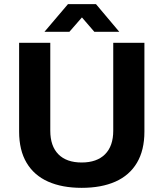

<svg xmlns="http://www.w3.org/2000/svg" viewBox="-20 -892 788 924"><path d="M373 12Q279 12 211.5 -18Q144 -48 108 -108.5Q72 -169 72 -259V-686H222V-263Q222 -189 261 -149.5Q300 -110 373 -110Q446 -110 485.5 -149.5Q525 -189 525 -263V-686H675V-259Q675 -169 639 -108.5Q603 -48 535.5 -18Q468 12 373 12ZM194 -739 307 -872H442L554 -739H434L346 -841L402 -840L314 -739Z"/></svg>

Font: Archivo SemiBold
Style: Bold
Weight: 700
Version: Version 2.001